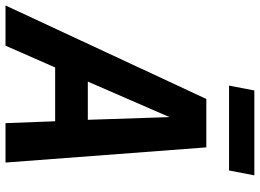

<svg xmlns="http://www.w3.org/2000/svg" viewBox="-198 -800 943 697"><g transform="rotate(90 273.5 -451.5)"><path d="M235.8 -811.5H543.9L561.5 -903.3H253.4ZM-55.2 0H90.8L169.9 -180.2H365.2L372.1 0H515.1L460 -729H284.2ZM221.2 -298.8 350.1 -595.2 359.9 -298.8Z"/></g></svg>

Font: Hack
Style: Bold Oblique
Weight: 700
Italic angle: -12°
Monospace: yes
Designer: Christopher Simpkins
Foundry: Christopher Simpkins
Version: Version 2.010